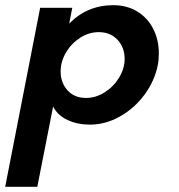

<svg xmlns="http://www.w3.org/2000/svg" viewBox="-72 -471 689 741"><path d="M83 -441H207L195 -380Q265 -451 365 -451Q418 -451 458 -426.5Q498 -402 519.5 -359.5Q541 -317 541 -265Q541 -240 537 -220Q525 -159 486 -106Q447 -53 391 -21.5Q335 10 275 10Q227 10 188.5 -8Q150 -26 133 -60L72 250H-52ZM260 -93Q298 -93 332.5 -115Q367 -137 388 -172Q409 -207 409 -244Q409 -288 381.5 -317.5Q354 -347 309 -347Q271 -347 237 -325Q203 -303 182.5 -268Q162 -233 162 -195Q162 -152 188.5 -122.5Q215 -93 260 -93Z"/></svg>

Font: Teachers SemiBold
Style: Italic
Weight: 600
Designer: Alfredo Marco Pradil & Chank Diesel
Version: Version 0.009